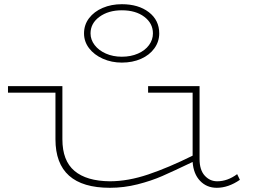

<svg xmlns="http://www.w3.org/2000/svg" viewBox="-20 -881 1241 914"><path d="M1122 -25Q1067 13 1012 13Q964 13 932.5 -20Q901 -53 897 -110Q805 -66 752.5 -43Q700 -20 635 -3.5Q570 13 503 13Q244 13 244 -218V-440H18V-471H277V-218Q277 -116 334.5 -67.5Q392 -19 503 -18Q589 -18 685.5 -50.5Q782 -83 897 -140V-440H685V-471H930V-124Q930 -72 954.5 -45Q979 -18 1014 -18Q1063 -18 1109 -52ZM380 -722Q380 -763 404 -794.5Q428 -826 469 -843.5Q510 -861 560 -861Q639 -861 688.5 -823Q738 -785 738 -722Q738 -683 715 -651Q692 -619 651.5 -601Q611 -583 560 -583Q511 -583 469.5 -601.5Q428 -620 404 -651.5Q380 -683 380 -722ZM708 -722Q708 -770 667 -801Q626 -832 560 -832Q496 -832 453.5 -801Q411 -770 411 -722Q411 -692 430.5 -666.5Q450 -641 484 -626Q518 -611 560 -611Q603 -611 637 -626Q671 -641 689.5 -666.5Q708 -692 708 -722Z"/></svg>

Font: BioRhyme Expanded ExtraLight
Style: Regular
Weight: 275
Width: 7
Designer: Aoife Mooney
Foundry: Aoife Mooney Type
Version: Version 1.001